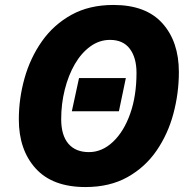

<svg xmlns="http://www.w3.org/2000/svg" viewBox="-20 -745 773 775"><path d="M325 10Q192 10 124 -65Q56 -140 56 -263Q56 -347 79 -429Q102 -511 149 -578Q196 -645 268 -685Q340 -725 438 -725Q569 -725 635.5 -651Q702 -577 702 -454Q702 -369 680 -286.5Q658 -204 612 -137Q566 -70 494.5 -30Q423 10 325 10ZM339 -131Q392 -131 436 -172.5Q480 -214 505.5 -286Q531 -358 531 -451Q531 -512 504 -548Q477 -584 424 -584Q381 -584 344.5 -557.5Q308 -531 282 -486Q256 -441 241.5 -383.5Q227 -326 227 -264Q227 -199 256 -165Q285 -131 339 -131ZM270 -296 299 -430H488L460 -296Z"/></svg>

Font: Noto Sans ExtraBold
Style: Italic
Weight: 800
Italic angle: -12°
Designer: Monotype Design Team
Foundry: Monotype Imaging Inc.
Version: Version 2.013; ttfautohint (v1.8.4.7-5d5b)